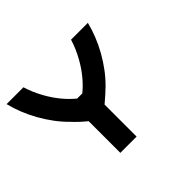

<svg xmlns="http://www.w3.org/2000/svg" viewBox="-115 -652 816 816"><g transform="rotate(-45 293.0 -244.0)"><path d="M228.5 -293Q174.3 -337.9 136.7 -405.3Q113.8 -446.3 101.1 -488.3H0Q16.1 -422.4 51.8 -358.4Q89.8 -291 137.7 -244.1Q162.6 -216.8 195.3 -190.4V0H293V-192.4Q331.5 -225.1 350.6 -244.1Q398.4 -291 436.5 -358.4Q472.2 -422.4 488.3 -488.3H387.2Q374.5 -446.3 351.6 -405.3Q314 -337.9 259.8 -293Z"/></g></svg>

Font: Arounder
Style: Regular
Weight: 400
Designer: Maxim Raikov
Foundry: Maxim Raikov
Version: Version 1.00 March 23, 2021, initial release